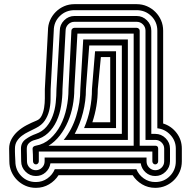

<svg xmlns="http://www.w3.org/2000/svg" viewBox="-20 -714 921 925"><path d="M24 2Q24 -23 35.5 -44Q47 -65 65.5 -81.5Q84 -98 107.5 -110.5Q131 -123 156 -133Q172 -139 180.5 -156Q189 -173 192.5 -195Q196 -217 196 -240.5Q196 -264 196 -284L211 -566Q211 -593 221 -616Q231 -639 248.5 -656.5Q266 -674 289 -684Q312 -694 339 -694H638Q665 -694 688 -684Q711 -674 728.5 -656.5Q746 -639 756 -616Q766 -593 766 -566V-119Q805 -107 830.5 -74Q856 -41 856 2V63Q856 90 846 113Q836 136 818.5 153.5Q801 171 778 181Q755 191 728 191Q693 191 664.5 174Q636 157 619 130H262Q245 157 216.5 174Q188 191 153 191Q126 191 103 181Q80 171 62.5 153.5Q45 136 35 113Q25 90 25 63ZM451 -284Q451 -203 425 -125H511V-439H466ZM54 63Q54 105 82.5 134Q111 163 153 163Q184 163 208.5 145.5Q233 128 244 101H637Q648 128 672.5 145.5Q697 163 728 163Q770 163 798.5 134Q827 105 827 63V2Q827 -36 801 -64Q775 -92 738 -96V-566Q738 -608 709 -636.5Q680 -665 638 -665H339Q297 -665 268 -636.5Q239 -608 239 -566L224 -284Q224 -259 223.5 -232Q223 -205 216.5 -179.5Q210 -154 195.5 -132.5Q181 -111 153 -97Q136 -88 118 -79.5Q100 -71 85.5 -60Q71 -49 61.5 -34Q52 -19 52 2Q52 5 52 8Q52 11 52 17Q52 23 52.5 34Q53 45 54 63ZM539 -97H385Q404 -141 413.5 -188.5Q423 -236 423 -284L438 -467H539ZM81 2Q81 -27 104 -43.5Q127 -60 153 -69Q184 -80 203.5 -103Q223 -126 234 -156Q245 -186 248.5 -219.5Q252 -253 252 -284L268 -566Q268 -595 289 -616Q310 -637 339 -637H638Q667 -637 688 -616Q709 -595 709 -566V-69H728Q757 -69 778 -48Q799 -27 799 2V63Q799 92 778 113Q757 134 728 134Q701 134 681.5 116.5Q662 99 658 73H223Q219 99 199.5 116.5Q180 134 153 134Q124 134 103 113Q82 92 82 63ZM394 -284Q394 -228 380 -172.5Q366 -117 340 -69H567V-495H410ZM110 63Q110 81 122.5 93.5Q135 106 153 106Q170 106 182.5 93.5Q195 81 195 63V45H686V63Q686 81 698.5 93.5Q711 106 728 106Q746 106 758.5 93.5Q771 81 771 63V2Q771 -15 758.5 -27.5Q746 -40 728 -40H681V-566Q681 -584 668.5 -596.5Q656 -609 638 -609H339Q321 -609 308.5 -596.5Q296 -584 296 -566L281 -284Q281 -244 274.5 -204Q268 -164 252.5 -130.5Q237 -97 211.5 -73Q186 -49 149 -40Q132 -36 120.5 -25.5Q109 -15 109 2Q109 3 109 5Q109 7 109 13Q109 19 109.5 31Q110 43 110 63ZM596 -40H287Q327 -89 347 -154Q367 -219 367 -284L381 -524H596ZM139 63Q139 42 138.5 30Q138 18 137.5 12Q137 6 137 4.5Q137 3 137 2Q137 -4 141.5 -7.5Q146 -11 152 -12Q192 -19 222 -46Q252 -73 271.5 -110.5Q291 -148 300.5 -193.5Q310 -239 310 -284L324 -566Q324 -572 328.5 -576Q333 -580 339 -580H638Q644 -580 648.5 -576Q653 -572 653 -566V-12H728Q742 -12 742 2V63Q742 69 738 73.5Q734 78 728 78Q722 78 718 73.5Q714 69 714 63V16H167V63Q167 69 163 73.5Q159 78 153 78Q147 78 143 73.5Q139 69 139 63ZM338 -284Q338 -245 330.5 -205Q323 -165 307.5 -128.5Q292 -92 268.5 -61.5Q245 -31 214 -12H624V-552H353Z"/></svg>

Font: Zschusch
Style: Regular
Weight: 400
Designer: Peter Wiegel
Foundry: Peter Wiegel